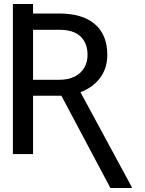

<svg xmlns="http://www.w3.org/2000/svg" viewBox="-20 -776 728 967"><path d="M146.5 -755.9V-708H277.3Q395.5 -708 458 -654.3Q520.5 -600.6 520.5 -499Q520.5 -433.6 485.1 -385Q449.7 -336.4 385.3 -311.5L643.6 166V170.9H536.1L289.1 -293.9H146.5V0H44.9V-755.9ZM277.3 -374Q323.7 -374 356 -390.4Q388.2 -406.7 404.5 -435.1Q420.9 -463.4 420.9 -499Q420.9 -558.6 385.7 -592.3Q350.6 -626 277.3 -626H146.5V-374Z"/></svg>

Font: Pretendard Std
Style: Regular
Weight: 400
Designer: Base glyphs from Inter by Rasmus Andersson; Hangeul glyphs from Noto Sans CJK(Source Han Sans) by Jang Soo-young and Kan
Foundry: Kil Hyung-jin
Version: Version 1.309